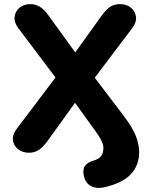

<svg xmlns="http://www.w3.org/2000/svg" viewBox="-20 -734 731 934"><path d="M483 178Q447 185 421.5 170.5Q396 156 388 123Q381 90 393.5 73Q406 56 430 49Q462 40 472.5 24.5Q483 9 483 -15Q483 -29 473.5 -49.5Q464 -70 443 -98L345 -234L209 -45Q188 -17 168 -4Q148 9 121 9Q89 9 67.5 -8.5Q46 -26 43 -52.5Q40 -79 61 -107L250 -357L69 -597Q48 -625 51 -652Q54 -679 75 -696.5Q96 -714 128 -714Q178 -714 215 -660L346 -479L476 -660Q497 -689 517 -701.5Q537 -714 564 -714Q596 -714 617 -696.5Q638 -679 641.5 -652.5Q645 -626 623 -597L441 -356L585 -166Q626 -112 641.5 -70.5Q657 -29 657 6Q657 71 615.5 114.5Q574 158 483 178Z"/></svg>

Font: Chiron GoRound TC EB
Style: Regular
Weight: 700
Designer: Ryoko NISHIZUKA 西塚涼子 (kana, bopomofo & ideographs); Paul D. Hunt (Latin, Greek & Cyrillic); Sandoll Communications 산돌커뮤니
Foundry: Adobe
Version: Version 1.000;hotconv 1.1.1;makeotfexe 2.6.0